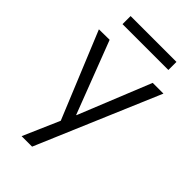

<svg xmlns="http://www.w3.org/2000/svg" viewBox="-271 -781 1075 1075"><g transform="rotate(45 266.5 -243.5)"><path d="M131 210 225 -6 14 -519 98 -520 263 -90H265L439 -520H524L214 210ZM87 -633V-697H450V-633Z"/></g></svg>

Font: M PLUS 1
Style: Regular
Weight: 400
Designer: Coji Morishita
Foundry: UNDERFOREST DESIGN
Version: Version 1.001